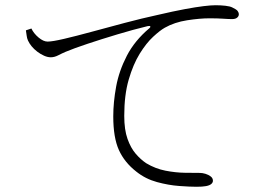

<svg xmlns="http://www.w3.org/2000/svg" viewBox="-20 -721 1040 734"><path d="M100 -612 79 -605Q81 -594 82 -584.5Q83 -575 87 -566Q92 -555 101 -544Q110 -533 122.5 -523.5Q135 -514 148.5 -508Q162 -502 174 -502Q188 -502 202.5 -509.5Q217 -517 231 -523Q262 -536 314.5 -553.5Q367 -571 428.5 -589.5Q490 -608 544 -621Q553 -623 554.5 -620Q556 -617 551 -613Q495 -566 465 -508Q435 -450 424 -390Q413 -330 413 -276Q413 -195 434.5 -147.5Q456 -100 501 -65Q536 -37 580 -25Q624 -13 665 -10Q706 -7 731 -7Q754 -7 767.5 -9.5Q781 -12 787.5 -17.5Q794 -23 794 -30Q794 -40 785.5 -46.5Q777 -53 765.5 -56.5Q754 -60 744 -60Q722 -60 686.5 -60.5Q651 -61 612.5 -68.5Q574 -76 539 -97Q518 -111 499 -133Q480 -155 467.5 -190Q455 -225 455 -278Q455 -358 472 -416.5Q489 -475 514 -515.5Q539 -556 565.5 -580.5Q592 -605 610 -615Q647 -636 695.5 -643.5Q744 -651 781 -651Q812 -651 833 -649.5Q854 -648 867 -648Q880 -648 886.5 -653.5Q893 -659 893 -666Q893 -673 888.5 -679Q884 -685 869 -692Q860 -697 841.5 -699Q823 -701 804 -701Q787 -701 758 -697.5Q729 -694 686 -686Q643 -678 583 -664Q523 -651 457 -633.5Q391 -616 330.5 -599.5Q270 -583 225 -572.5Q180 -562 162 -562Q146 -562 127.5 -577.5Q109 -593 100 -612Z"/></svg>

Font: Noto Serif SC
Style: Regular
Weight: 200
Designer: Ryoko NISHIZUKA 西塚涼子 (kana & ideographs); Frank Grießhammer (Latin, Greek & Cyrillic); Wenlong ZHANG 张文龙 (bopomofo); San
Foundry: Adobe
Version: Version 2.001;hotconv 1.1.0;makeotfexe 2.6.0